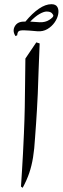

<svg xmlns="http://www.w3.org/2000/svg" viewBox="-20 -857 299 915"><path d="M169 -650Q168 -630 167 -599Q166 -568 164 -523Q162 -454 160 -409.5Q158 -365 156 -332.5Q154 -300 152 -269.5Q150 -239 147 -200Q144 -147 137.5 -107Q131 -67 119.5 -33Q108 1 88 38L80 32Q83 -10 85 -46.5Q87 -83 89.5 -124.5Q92 -166 94 -220Q97 -290 98 -344.5Q99 -399 99.5 -453.5Q100 -508 101 -578L153 -655ZM158 -708Q116 -712 95.5 -712.5Q75 -713 69 -708Q63 -703 62 -689L54 -685Q38 -709 50.5 -731.5Q63 -754 94 -754H101Q134 -794 165.5 -815.5Q197 -837 225 -837Q246 -837 253.5 -823.5Q261 -810 257.5 -790Q254 -770 240.5 -750.5Q227 -731 206 -718.5Q185 -706 158 -708ZM202 -802Q189 -802 168.5 -790.5Q148 -779 124 -754Q135 -753 146.5 -752.5Q158 -752 169 -751Q196 -750 214.5 -762Q233 -774 234 -781Q235 -786 227.5 -794Q220 -802 202 -802Z"/></svg>

Font: Bona Nova
Style: Italic
Weight: 400
Italic angle: -4°
Designer: Mateusz Machalski
Foundry: Capitalics
Version: Version 4.001; ttfautohint (v1.8.3)